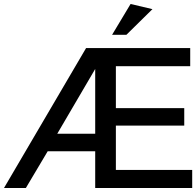

<svg xmlns="http://www.w3.org/2000/svg" viewBox="-26 -946 987 966"><path d="M-6 0H104L214 -185H453V0H941V-91H557V-314H901V-402H557V-613H931V-704H407ZM262 -273 453 -599V-273ZM538 -771H610L741 -900L631 -926Z"/></svg>

Font: Geom
Style: Regular
Weight: 400
Version: Version 1.102